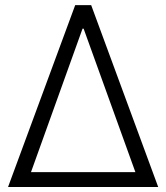

<svg xmlns="http://www.w3.org/2000/svg" viewBox="-20 -748 665 768"><path d="M12.2 0 280.8 -727.5H344.7L612.8 0ZM104 -59.6H521.5L314.5 -633.3H310.1Z"/></svg>

Font: Inter Tight Light
Style: Regular
Weight: 300
Designer: Rasmus Andersson
Foundry: rsms
Version: Version 3.004